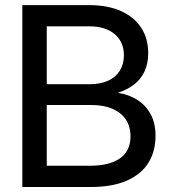

<svg xmlns="http://www.w3.org/2000/svg" viewBox="-20 -748 679 768"><path d="M69.3 0V-727.5H336.9Q410.6 -727.5 463.6 -703.9Q516.6 -680.2 544.7 -637.2Q572.8 -594.2 572.8 -535.2Q572.8 -493.7 558.3 -462.6Q543.9 -431.6 517.1 -410.6Q490.2 -389.6 452.6 -377.4V-376.5Q494.6 -370.1 528.3 -349.1Q562 -328.1 582 -292.2Q602.1 -256.3 602.1 -204.1Q602.1 -142.6 573.5 -96.7Q544.9 -50.8 487.1 -25.4Q429.2 0 342.8 0ZM167 -85H339.4Q418 -85 460 -114.7Q502 -144.5 502 -202.6Q502 -241.7 483.6 -269.5Q465.3 -297.4 429.9 -312.7Q394.5 -328.1 343.8 -328.1H167ZM167 -411.1H337.9Q381.3 -411.1 412.1 -425Q442.9 -439 459.2 -465.1Q475.6 -491.2 475.6 -526.9Q475.6 -580.1 439 -611.3Q402.3 -642.6 337.9 -642.6H167Z"/></svg>

Font: Inter Cardless Display
Style: Regular
Weight: 400
Designer: Rasmus Andersson
Foundry: rsms
Version: Version 4.001;git-9221beed3